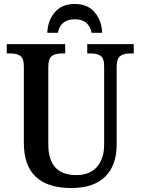

<svg xmlns="http://www.w3.org/2000/svg" viewBox="-20 -936 707 966"><path d="M100 -217V-603Q100 -641 83 -654Q66 -667 33 -667H14V-714H308V-667H289Q257 -667 240 -653.5Q223 -640 223 -599V-210Q223 -55 364 -55Q431 -55 467.5 -96Q504 -137 504 -210V-603Q504 -642 487 -654.5Q470 -667 438 -667H419V-714H653V-667H634Q601 -667 584 -653.5Q567 -640 567 -599V-208Q567 -105 509.5 -47.5Q452 10 339 10Q100 10 100 -217ZM356 -916Q421 -916 456.5 -874Q492 -832 494 -771H441Q427 -839 356 -839Q285 -839 271 -771H218Q220 -832 255.5 -874Q291 -916 356 -916Z"/></svg>

Font: Noto Serif NarrowSemiBold
Style: Regular
Weight: 600
Width: 4
Designer: Monotype Design Team
Foundry: Monotype Imaging Inc.
Version: Version 1.001